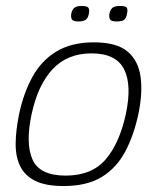

<svg xmlns="http://www.w3.org/2000/svg" viewBox="-20 -619 528 644"><path d="M193 5Q133 5 98 -12.5Q63 -30 47.5 -62Q32 -94 32.5 -138Q33 -182 44 -236Q59 -307 89 -361.5Q119 -416 169.5 -446.5Q220 -477 295 -477Q371 -477 407.5 -446.5Q444 -416 451.5 -361.5Q459 -307 444 -236Q429 -165 400 -110.5Q371 -56 321.5 -25.5Q272 5 193 5ZM200 -30Q288 -30 334.5 -84.5Q381 -139 402 -236Q423 -334 396 -387Q369 -440 287 -440Q206 -440 156.5 -387Q107 -334 86 -236Q65 -138 89 -84Q113 -30 200 -30ZM278 -573Q276 -560 268.5 -553.5Q261 -547 243 -547Q226 -547 221.5 -553.5Q217 -560 219 -573Q222 -587 229.5 -593Q237 -599 254 -599Q272 -599 276.5 -593Q281 -587 278 -573ZM406 -573Q404 -560 397.5 -553.5Q391 -547 371 -547Q354 -547 349.5 -553.5Q345 -560 347 -573Q350 -587 357.5 -593Q365 -599 382 -599Q402 -599 405.5 -593Q409 -587 406 -573Z"/></svg>

Font: Glory ExtraLight
Style: Italic
Weight: 250
Italic angle: -12°
Version: Version 1.011